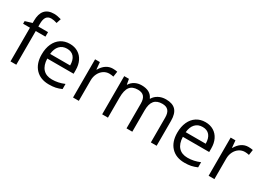

<svg xmlns="http://www.w3.org/2000/svg" viewBox="-6 -1542 3219 2329"><g transform="rotate(30 1603.5 -377.5)"><path d="M191 -535V-570Q191 -637 213 -667.5Q235 -698 281 -698Q315 -698 361 -683L382 -748Q323 -765 282 -765Q110 -765 110 -568V-538L14 -509V-472H110V0H191V-472H327V-535Z M825 -25V-97Q741 -61 654 -61Q572 -61 527 -110Q482 -159 479 -253H848V-304Q848 -376 821.5 -430.5Q795 -485 745.5 -515Q696 -545 630 -545Q559 -545 506 -510.5Q453 -476 424 -412.5Q395 -349 395 -263Q395 -135 463.5 -62.5Q532 10 651 10Q704 10 742.5 2Q781 -6 825 -25ZM761 -319H481Q488 -394 526.5 -435.5Q565 -477 629 -477Q693 -477 727 -436Q761 -395 761 -319Z M1066 -436H1062L1053 -535H986V0H1067V-287Q1067 -338 1088 -380.5Q1109 -423 1145 -447Q1181 -471 1224 -471Q1252 -471 1283 -464L1294 -539Q1265 -545 1230 -545Q1180 -545 1138 -517Q1096 -489 1066 -436Z M2157 -349Q2157 -451 2112.5 -498Q2068 -545 1976 -545Q1918 -545 1872.5 -520.5Q1827 -496 1803 -454H1799Q1760 -545 1635 -545Q1583 -545 1541.5 -523Q1500 -501 1477 -462H1473L1460 -535H1394V0H1475V-281Q1475 -384 1510 -430Q1545 -476 1622 -476Q1680 -476 1707.5 -444.5Q1735 -413 1735 -348V0H1816V-299Q1816 -389 1852 -432.5Q1888 -476 1964 -476Q2021 -476 2048.5 -444.5Q2076 -413 2076 -348V0H2157Z M2724 -25V-97Q2640 -61 2553 -61Q2471 -61 2426 -110Q2381 -159 2378 -253H2747V-304Q2747 -376 2720.5 -430.5Q2694 -485 2644.5 -515Q2595 -545 2529 -545Q2458 -545 2405 -510.5Q2352 -476 2323 -412.5Q2294 -349 2294 -263Q2294 -135 2362.5 -62.5Q2431 10 2550 10Q2603 10 2641.5 2Q2680 -6 2724 -25ZM2660 -319H2380Q2387 -394 2425.5 -435.5Q2464 -477 2528 -477Q2592 -477 2626 -436Q2660 -395 2660 -319Z M2965 -436H2961L2952 -535H2885V0H2966V-287Q2966 -338 2987 -380.5Q3008 -423 3044 -447Q3080 -471 3123 -471Q3151 -471 3182 -464L3193 -539Q3164 -545 3129 -545Q3079 -545 3037 -517Q2995 -489 2965 -436Z"/></g></svg>

Font: OpenSansMMV
Style: Regular
Weight: 400
Designer: Steve Matteson
Foundry: Ascender Corporation
Version: Version 4.000